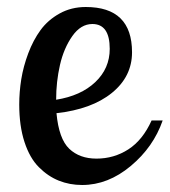

<svg xmlns="http://www.w3.org/2000/svg" viewBox="-20 -525 487 551"><path d="M358.9 -375Q358.9 -305.2 301 -258.3Q243.2 -211.4 142.1 -200.2Q148.9 -126.5 178.7 -98.1Q208.5 -69.8 256.8 -69.8Q307.1 -69.8 348.4 -96.4Q389.6 -123 415 -179.2H446.8Q420.4 -103 355.2 -48.6Q290 5.9 215.8 5.9Q179.7 5.9 148.7 -6.6Q117.7 -19 91.6 -45.2Q65.4 -71.3 50.3 -117.4Q35.2 -163.6 35.2 -225.1Q35.2 -260.7 41 -297.4Q46.9 -334 61 -371.8Q75.2 -409.7 96.4 -438.7Q117.7 -467.8 151.1 -486.3Q184.6 -504.9 226.1 -504.9Q358.9 -504.9 358.9 -375ZM141.1 -238.8Q211.9 -250 253.4 -289.3Q294.9 -328.6 294.9 -384.8Q294.9 -456.1 245.1 -456.1Q211.9 -456.1 187.5 -421.4Q163.1 -386.7 152.1 -338.6Q141.1 -290.5 141.1 -238.8Z"/></svg>

Font: Lobster Two
Style: Regular
Weight: 400
Designer: Pablo Impallari
Foundry: Pablo Impallari. www.impallari.com
Version: Version 1.006